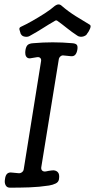

<svg xmlns="http://www.w3.org/2000/svg" viewBox="-20 -867 440 889"><path d="M26 2Q12 2 6 -9.5Q0 -21 3 -37Q5 -55 13 -62.5Q21 -70 35 -68Q43 -67 50.5 -66.5Q58 -66 66 -65Q74 -64 81.5 -69.5Q89 -75 90 -84L170 -583Q172 -593 166.5 -598.5Q161 -604 150 -602Q142 -601 135 -599.5Q128 -598 120 -597Q111 -596 105 -601Q99 -606 97.5 -615.5Q96 -625 98 -636Q101 -653 109 -659.5Q117 -666 134 -667Q224 -675 314 -667Q330 -666 335.5 -659.5Q341 -653 338 -636Q335 -620 327.5 -612.5Q320 -605 306 -607Q299 -608 291.5 -608.5Q284 -609 276 -610Q267 -612 260 -606Q253 -600 252 -591L171 -92Q170 -82 175.5 -77Q181 -72 191 -73Q199 -75 206 -76Q213 -77 221 -78Q237 -80 247 -70.5Q257 -61 253 -37Q251 -24 238 -17.5Q225 -11 207 -8Q161 -1 116.5 0.5Q72 2 26 2ZM395 -753Q403 -749 397 -734.5Q391 -720 382 -709V-708Q377 -702 368.5 -699Q360 -696 351.5 -697Q343 -698 338 -702Q312 -719 291 -736Q270 -753 245 -771Q240 -774 235 -771Q204 -753 177.5 -736Q151 -719 120 -702Q110 -695 96 -697Q82 -699 77 -709L76 -710Q72 -721 70 -730Q68 -739 77 -743Q101 -754 130 -770.5Q159 -787 187 -805Q215 -823 233 -839Q244 -847 252 -846.5Q260 -846 267 -839Q296 -814 331 -792Q366 -770 395 -753Z"/></svg>

Font: Winky Sans Light
Style: Italic
Weight: 300
Italic angle: -8.97852°
Designer: Simon Atzbach
Foundry: typofactur
Version: Version 1.205